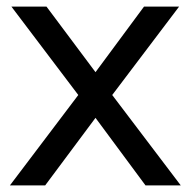

<svg xmlns="http://www.w3.org/2000/svg" viewBox="-20 -560 576 580"><path d="M116.5 0H10L216.5 -273L14.5 -540H120.5L268.5 -342L415 -540H521L319 -273L526 0H419.5L268.5 -204Z"/></svg>

Font: CCSD_manrope Medium
Style: Regular
Weight: 500
Designer: Mikhail Sharanda
Foundry: Mikhail Sharanda
Version: Version 4.503